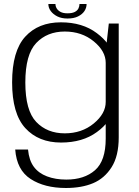

<svg xmlns="http://www.w3.org/2000/svg" viewBox="-20 -708 695 959"><path d="M309 231Q388 231 445 207Q502 183 537.5 127Q573 71 573 -22V-590.5H523.5L508 -451.5V-15.5Q508 95.5 454.5 142.2Q401 189 311 189Q257 189 214.8 173Q172.5 157 148.8 124.8Q125 92.5 120 39H56Q63.5 141 133 186Q202.5 231 309 231ZM285 4Q392.5 4 464 -48.5Q535.5 -101 535.5 -152.5L508 -199Q508 -140.5 448.2 -91.2Q388.5 -42 303.5 -42Q215.5 -42 161 -99Q106.5 -156 106.5 -296Q106.5 -436 161 -493.2Q215.5 -550.5 303.5 -550.5Q388.5 -550.5 448.2 -501.5Q508 -452.5 508 -394L535 -439Q535 -488.5 463.5 -542.5Q392 -596.5 284 -596.5Q171.5 -596.5 106 -524.8Q40.5 -453 40.5 -296.5Q40.5 -140 106.5 -68Q172.5 4 285 4ZM317 -615.5Q348.5 -615.5 369.8 -626Q391 -636.5 401.8 -652.8Q412.5 -669 412.5 -688H377Q377 -676.5 371.8 -665.8Q366.5 -655 353.2 -648.2Q340 -641.5 317 -641.5Q295.5 -641.5 282.5 -648.5Q269.5 -655.5 263.2 -666Q257 -676.5 257 -688H221.5Q221.5 -669 233.5 -652.8Q245.5 -636.5 266.5 -626Q287.5 -615.5 317 -615.5Z"/></svg>

Font: Anybody SemiExpanded Light
Style: Regular
Weight: 300
Width: 6
Version: Version 1.113;gftools[0.9.25]